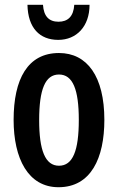

<svg xmlns="http://www.w3.org/2000/svg" viewBox="-20 -774 494 804"><path d="M355 -754H291C288 -705 264 -683 225 -683C185 -683 163 -706 160 -754H95C97 -657 146 -607 224 -607C300 -607 355 -663 355 -754ZM417 -272C417 -454 345 -552 227 -552C96 -552 37 -443 37 -272C37 -110 98 10 225 10C361 10 417 -112 417 -272ZM144 -271C144 -399 169 -462 227 -462C285 -462 310 -399 310 -272C310 -143 285 -80 227 -80C169 -80 144 -145 144 -271Z"/></svg>

Font: Noto Sans Display Condensed Medium
Style: Regular
Weight: 500
Width: 3
Designer: Monotype Design Team
Foundry: Monotype Imaging Inc.
Version: Version 1.900